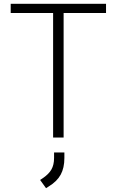

<svg xmlns="http://www.w3.org/2000/svg" viewBox="-20 -720 611 1005"><path d="M258 -652H36V-700H535V-652H313V0H258ZM190 222 202 214Q235 192 249 167.5Q263 143 263 107V78H317V107Q317 159 297.5 194.5Q278 230 235 256L221 265Z"/></svg>

Font: Bai Jamjuree Light
Style: Regular
Weight: 300
Designer: Katatrad Aksorn Co.,Ltd.
Foundry: Cadson Demak Co.,Ltd.
Version: Version 1.000; ttfautohint (v1.6)